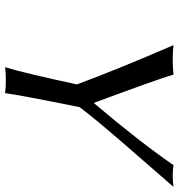

<svg xmlns="http://www.w3.org/2000/svg" viewBox="6 -694 691 742"><g transform="rotate(90 351.0 -322.5)"><path d="M393.6 -285.2Q346.7 -53.7 339.4 2.9Q321.8 0 290 0Q258.3 0 239.3 2.9Q262.7 -74.7 305.7 -274.9Q248 -429.7 163.6 -625.5Q157.7 -639.6 153.8 -647.9Q179.2 -645 210 -645Q241.7 -645 267.6 -647.9Q286.6 -584.5 368.2 -364.3Q373 -351.1 377.4 -339.8Q526.9 -516.1 617.7 -647.9Q635.3 -645 659.2 -645Q682.1 -645 701.7 -647.9Q660.2 -600.1 591.3 -521Q436.5 -344.2 393.6 -285.2Z"/></g></svg>

Font: Linux Biolinum Slanted O
Style: Slanted
Weight: 400
Designer: Philipp H. Poll
Foundry: Philipp H. Poll
Version: Version 1.0.4